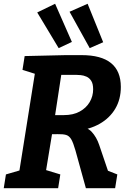

<svg xmlns="http://www.w3.org/2000/svg" viewBox="-21 -996 690 1016"><path d="M-1.2 0 10.4 -73 98.3 -98.6 79.4 -78.3 166 -622.6 180.6 -600.2 98 -626.3 109.5 -699.3 326.4 -704.3H410.9Q618.4 -704.3 618.4 -536Q618.4 -470.2 588.8 -420.5Q559.1 -370.8 506.4 -340.9Q453.7 -311.1 383.9 -303.7L383.4 -327.1Q437.5 -327.2 463.7 -298.9Q490 -270.5 503.8 -229.3L555.2 -77.9L521 -104L599.8 -73L588.2 0H433.5L378.4 -199.4Q366.6 -240.9 355.8 -259.1Q345 -277.2 328.6 -282Q312.2 -286.8 282.9 -286.1L231.4 -285.4L257.8 -307.4L220.1 -78.3L211.7 -99.3L298.2 -73L286.6 0ZM265.7 -354.7 249.1 -386.9H317.5Q366.5 -386.9 400.8 -405.8Q435.2 -424.6 453.6 -455.8Q471.9 -487 471.9 -523.5Q471.9 -552.4 461.8 -568.2Q451.7 -583.9 436.4 -590.5Q421.2 -597.1 406 -598.5Q390.8 -600 379.6 -600H286.8L307.1 -625.4ZM289.5 -741.3 359.4 -774.1 270.6 -976.1 176 -930.1ZM453.7 -741.3 525 -772.5 442.6 -976.1 347 -933.8Z"/></svg>

Font: Bitter Thin
Style: Italic
Weight: 100
Italic angle: -9°
Designer: Sol Matas, and Bitter project Authors
Foundry: Sol Matas
Version: Version 2.002